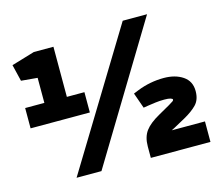

<svg xmlns="http://www.w3.org/2000/svg" viewBox="-103 -876 1182 1014"><g transform="rotate(-15 487.5 -369.0)"><path d="M134 -317V-563L45 -571L23 -662L150 -700H257V-317ZM29 -426H353V-315H29ZM196 0 646 -738H779L332 0ZM602 0V-62Q602 -114 626 -146.5Q650 -179 706 -210L766 -244Q785 -255 790 -259Q795 -263 795 -267Q795 -272 784 -275.5Q773 -279 750 -279Q725 -279 701.5 -276Q678 -273 659 -270L634 -266L604 -351L631 -362Q666 -376 702.5 -383Q739 -390 776 -390Q839 -390 880.5 -362Q922 -334 922 -280Q922 -233 896.5 -206.5Q871 -180 826 -155L764 -121Q753 -115 740.5 -109Q728 -103 728 -89V-88L716 -112H928V0Z"/></g></svg>

Font: REM Black
Style: Regular
Weight: 900
Designer: Octavio Pardo
Foundry: Ashler Design
Version: Version 1.005;gftools[0.9.28]